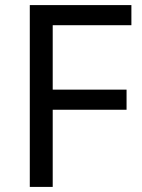

<svg xmlns="http://www.w3.org/2000/svg" viewBox="-20 -734 559 754"><path d="M187 0H97V-714H496V-635H187V-382H477V-303H187Z"/></svg>

Font: malayalam15
Style: Book
Weight: 400
Designer: Jelle Bosma - Monotype Design Team
Foundry: Monotype Imaging Inc.
Version: Version 2.003